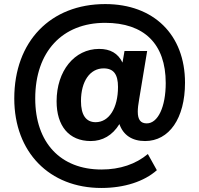

<svg xmlns="http://www.w3.org/2000/svg" viewBox="-20 -829 975 939"><path d="M475.6 90.3C588.9 90.3 685.5 58.1 747.1 3.4L703.1 -75.7C644 -26.4 567.4 0 476.1 0C276.9 0 152.3 -130.4 152.3 -347.2C152.3 -576.2 284.7 -717.3 494.1 -717.3C684.6 -717.3 790.5 -614.7 790.5 -422.9C790.5 -305.2 752 -225.6 697.8 -225.6C668 -225.6 653.8 -243.2 653.8 -283.2C653.8 -298.8 656.2 -319.8 660.6 -343.8L699.7 -579.6H588.9L579.1 -522.9C557.1 -568.4 519.5 -589.8 464.8 -589.8C343.8 -589.8 256.8 -481.9 256.8 -333.5C256.8 -213.4 316.9 -139.2 423.8 -139.2C481 -139.2 529.8 -166.5 564 -222.2C582.5 -168.5 626 -139.2 689.5 -139.2C807.1 -139.2 884.8 -250 884.8 -424.3C884.8 -659.7 731.4 -809.1 494.6 -809.1C227.5 -809.1 49.8 -627 49.8 -347.2C49.8 -84.5 221.7 90.3 475.6 90.3ZM447.8 -231.4C399.9 -231.4 376 -267.6 376 -334.5C376 -432.1 420.4 -494.6 486.8 -494.6C536.1 -494.6 557.1 -464.8 557.1 -403.8C557.1 -300.3 513.2 -231.4 447.8 -231.4Z"/></svg>

Font: Winston SemiBold
Style: Regular
Weight: 600
Designer: Vernon Adams, Kim Jin-seong, David Berlow, Cristiano Sobral
Foundry: The Winston Project Authors
Version: Version 3.004